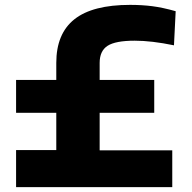

<svg xmlns="http://www.w3.org/2000/svg" viewBox="-20 -768 786 788"><path d="M46 -440H211V-510Q211 -630 285.5 -689Q360 -748 514 -748Q563 -748 605.5 -742.5Q648 -737 701 -722L694 -582Q602 -601 533 -601Q454 -601 421.5 -580Q389 -559 389 -510V-440H613V-305H389V-151H687V0H46V-152H211V-305H46Z"/></svg>

Font: Encode Sans Wide
Style: Bold
Weight: 700
Designer: Pablo Impallari, Andres Torresi
Foundry: Pablo Impallari, Andres Torresi
Version: Version 1.000; ttfautohint (v1.00) -l 8 -r 50 -G 200 -x 14 -